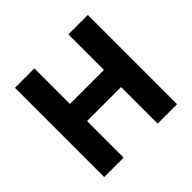

<svg xmlns="http://www.w3.org/2000/svg" viewBox="-169 -880 1062 1062"><g transform="rotate(-45 362.0 -349.0)"><path d="M77 0V-698H229V-420H495V-698H647V0H495V-286H229V0Z"/></g></svg>

Font: Anuphan
Style: Bold
Weight: 700
Designer: Mike Abbink, Paul van der Laan, Pieter van Rosmalen, Mint Tantisuwanna
Foundry: Bold Monday; Cadson Demak
Version: Version 3.002;hotconv 1.0.109;makeotfexe 2.5.65596